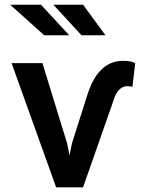

<svg xmlns="http://www.w3.org/2000/svg" viewBox="-20 -797 640 817"><path d="M218.8 0H333.5L467.3 -381.8Q470.7 -391.6 475.6 -400.1Q480.5 -408.7 487.3 -415.5Q494.6 -422.4 502.9 -426.3Q511.2 -430.2 520.5 -430.2Q526.9 -430.2 534.2 -429.4Q541.5 -428.7 543.5 -427.7L555.2 -527.8Q543.5 -534.7 530.8 -536.4Q518.1 -538.1 503.9 -538.1Q476.6 -538.1 453.4 -528.8Q430.2 -519.5 411.6 -501Q392.6 -482.9 377.2 -454.6Q361.8 -426.3 350.1 -388.2L286.1 -187L275.9 -135.7L265.6 -187L160.6 -528.3H29.3ZM274.4 -647 154.3 -776.9H23.4L168 -647ZM428.7 -647 333.5 -776.9H207L326.7 -647Z"/></svg>

Font: Roboto Mono SemiBold
Style: Regular
Weight: 600
Monospace: yes
Designer: Google
Version: Version 3.000